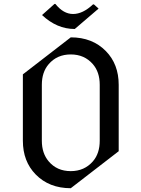

<svg xmlns="http://www.w3.org/2000/svg" viewBox="-20 -949 728 988"><path d="M344.2 -68.4Q414.1 -68.4 458 -118.7Q493.2 -159.2 493.2 -224.6V-512.7Q493.2 -578.1 458 -618.7Q414.6 -668.9 344.2 -668.9Q273.4 -668.9 230.5 -618.7Q195.3 -578.1 195.3 -512.7V-224.6Q195.3 -160.2 230.5 -118.7Q272.9 -68.4 344.2 -68.4ZM344.2 19.5Q232.9 19.5 163.6 -51.3Q97.7 -118.7 97.7 -224.6V-566.4L344.2 -756.8Q455.6 -756.8 524.9 -686Q590.8 -618.7 590.8 -512.7V-170.9ZM196.3 -871.6 260.3 -928.7H265.1Q306.2 -877 356 -877Q406.2 -877 458.5 -926.3H463.4L487.3 -904.8L364.7 -799.8Q272.5 -799.8 196.3 -871.6Z"/></svg>

Font: Nova Cut
Style: Book
Weight: 400
Version: Version 2.000